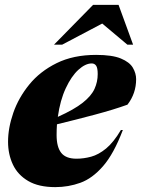

<svg xmlns="http://www.w3.org/2000/svg" viewBox="-20 -752 578 787"><path d="M483.5 -219Q446.5 -121.5 402.5 -71Q358.5 -20.5 309.5 -2.8Q260.5 15 206.5 15Q138.5 15 95.8 -10Q53 -35 33 -77.2Q13 -119.5 13 -171Q13 -227.5 34.5 -289.5Q56 -351.5 100 -405.5Q144 -459.5 212.2 -493.2Q280.5 -527 374 -527Q440 -527 475.5 -512.2Q511 -497.5 524.5 -474.5Q538 -451.5 538 -427.5Q538 -369 502.5 -323Q447.5 -303 368.8 -282Q290 -261 213.5 -242.5Q212 -221 212 -198.5Q212 -149.5 231 -125.5Q250 -101.5 293.5 -101.5Q323.5 -101.5 353.8 -109.8Q384 -118 414.8 -143.2Q445.5 -168.5 475.5 -219ZM356 -492Q330 -492 301.2 -465.8Q272.5 -439.5 249.5 -390.2Q226.5 -341 217 -273Q284 -303 319.2 -331Q354.5 -359 367.5 -387.8Q380.5 -416.5 380.5 -448.5Q380.5 -473.5 374 -482.8Q367.5 -492 356 -492ZM201.5 -569 361.5 -732H466L525.5 -569H502L399 -655.5L235 -569Z"/></svg>

Font: Newsreader 72pt ExtraBold
Style: Italic
Weight: 800
Italic angle: -17°
Designer: Hugues Gentile
Foundry: Production Type
Version: Version 1.003; ttfautohint (v1.8.3)